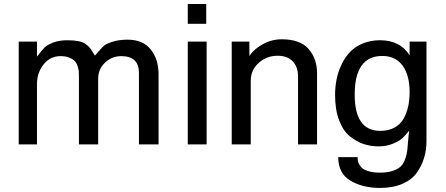

<svg xmlns="http://www.w3.org/2000/svg" viewBox="-20 -719 2221 956"><path d="M769.5 0H671.9V-353.5V-355.5Q671.9 -439.5 584 -439.5Q537.1 -439.5 502.9 -407.2Q468.8 -375 468.8 -328.1V0H373V-334Q373 -335 373 -337.4Q373 -339.8 373 -341.8Q373 -354.5 372.1 -364.7Q371.1 -375 366.2 -390.1Q361.3 -405.3 352.1 -415Q342.8 -424.8 324.7 -432.1Q306.6 -439.5 281.2 -439.5Q229.5 -439.5 196.8 -397.9Q164.1 -356.4 164.1 -300.8V0H73.2V-511.7H164.1V-437.5Q167 -439.5 177.7 -454.1Q188.5 -468.8 201.2 -481.9Q213.9 -495.1 244.1 -506.8Q274.4 -518.6 314.5 -518.6Q345.7 -518.6 367.7 -514.6Q389.6 -510.7 403.3 -501.5Q417 -492.2 423.8 -484.9Q430.7 -477.5 439.5 -462.9Q448.2 -448.2 453.1 -442.4Q456.1 -445.3 471.7 -463.9Q487.3 -482.4 499 -492.2Q510.7 -502 542 -511.7Q573.2 -521.5 615.2 -521.5Q692.4 -521.5 731 -472.2Q769.5 -422.9 769.5 -349.6Z M1006.8 -600.6H915V-699.2H1006.8ZM1008.8 0H915V-511.7H1008.8Z M1558.6 0H1463.9V-339.8Q1463.9 -384.8 1438 -413.1Q1412.1 -441.4 1362.3 -441.4Q1307.6 -441.4 1268.1 -405.8Q1228.5 -370.1 1228.5 -317.4V0H1133.8V-511.7H1221.7V-440.4Q1244.1 -474.6 1288.6 -499Q1333 -523.4 1382.8 -523.4Q1474.6 -523.4 1516.6 -475.1Q1558.6 -426.8 1558.6 -354.5Z M1873 -67.4Q1915 -67.4 1944.8 -84Q1974.6 -100.6 1990.2 -129.4Q2005.9 -158.2 2012.7 -190.4Q2019.5 -222.7 2019.5 -260.7Q2019.5 -344.7 1984.4 -392.6Q1949.2 -440.4 1883.8 -440.4Q1746.1 -440.4 1746.1 -248Q1746.1 -67.4 1873 -67.4ZM1664.1 63.5H1760.7Q1760.7 63.5 1760.7 65.4Q1760.7 67.4 1760.7 69.3Q1760.7 79.1 1763.7 88.4Q1766.6 97.7 1776.4 110.8Q1786.1 124 1811 132.3Q1835.9 140.6 1872.1 140.6Q1910.2 140.6 1936.5 131.3Q1962.9 122.1 1976.1 108.9Q1989.3 95.7 1997.6 72.3Q2005.9 48.8 2007.8 30.3Q2009.8 11.7 2012.2 -19Q2014.6 -49.8 2017.6 -68.4Q1996.1 -43 1983.4 -30.8Q1970.7 -18.6 1938.5 -4.4Q1906.2 9.8 1865.2 9.8Q1825.2 9.8 1790 -2Q1754.9 -13.7 1721.7 -40.5Q1688.5 -67.4 1668.5 -120.1Q1648.4 -172.9 1648.4 -246.1Q1648.4 -287.1 1656.2 -325.2Q1664.1 -363.3 1681.2 -398.9Q1698.2 -434.6 1723.6 -460.9Q1749 -487.3 1787.1 -502.9Q1825.2 -518.6 1872.1 -518.6Q1972.7 -518.6 2019.5 -443.4V-511.7H2103.5V-17.6Q2103.5 26.4 2092.3 64.9Q2081.1 103.5 2056.6 139.2Q2032.2 174.8 1984.9 195.8Q1937.5 216.8 1872.1 216.8Q1786.1 216.8 1725.1 180.7Q1664.1 144.5 1664.1 63.5Z"/></svg>

Font: Druckschrift BY WOK
Style: Medium
Weight: 400
Version: Version 001.000